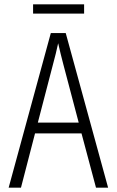

<svg xmlns="http://www.w3.org/2000/svg" viewBox="-20 -868 540 888"><path d="M20 0 215 -715H284L480 0H424L357 -251H142L77 0ZM225 -570 155 -301H344L273 -570Q267 -594 260.5 -619Q254 -644 249 -668Q239 -621 225 -570ZM133 -805V-848H369V-805Z"/></svg>

Font: Noto Sans Mono ExtraCondensed Light
Style: Regular
Weight: 300
Width: 2
Designer: Monotype Design Team
Foundry: Monotype Imaging Inc.
Version: Version 2.014; ttfautohint (v1.8.4.7-5d5b)